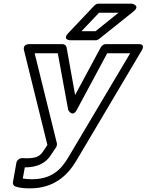

<svg xmlns="http://www.w3.org/2000/svg" viewBox="-20 -795 804 1053"><path d="M116 123C184 123 233 100 262 51L288 12C292 5 293 -3 292 -9L170 -503H297L354 -192C354 -192 377 -148 401 -192L568 -503H694L354 69C314 136 263 188 154 188C135 188 118 186 105 184ZM100 72C89 72 73 82 70 97L51 204C49 214 55 225 65 228C89 236 115 238 145 238C276 238 350 167 397 89L757 -518C780 -557 740 -553 740 -553H559C550 -553 539 -546 533 -536L392 -274L345 -536C343 -544 335 -553 324 -553H142C100 -553 112 -518 112 -518L240 0L220 30C202 58 186 73 125 73C119 73 110 72 100 72ZM523 -725H630L504 -624H427ZM519 -775C513 -775 504 -771 498 -765L355 -614C318 -575 367 -574 367 -574H505C510 -574 517 -577 523 -581L712 -732C753 -765 703 -775 703 -775Z"/></svg>

Font: Asimov
Style: XWidOuIt
Weight: 500
Designer: Google
Version: Version 2.000980; 2014